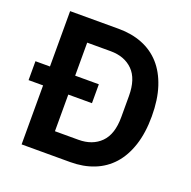

<svg xmlns="http://www.w3.org/2000/svg" viewBox="-124 -821 942 945"><g transform="rotate(20 347.0 -349.0)"><path d="M86 -309H10V-408H86V-698H341Q409 -698 464.5 -676Q520 -654 559 -610.5Q598 -567 619.5 -501.5Q641 -436 641 -349Q641 -262 619.5 -196.5Q598 -131 559 -87.5Q520 -44 464.5 -22Q409 0 341 0H86ZM341 -117Q414 -117 457.5 -160.5Q501 -204 501 -294V-404Q501 -494 457.5 -537.5Q414 -581 341 -581H218V-408H342V-309H218V-117Z"/></g></svg>

Font: IBM Plex Sans Hebrew SemiBold
Style: Regular
Weight: 600
Designer: Mike Abbink, Paul van der Laan, Pieter van Rosmalen, Yanek Iontef
Foundry: Bold Monday
Version: Version 1.2